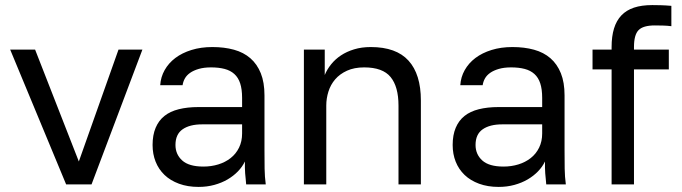

<svg xmlns="http://www.w3.org/2000/svg" viewBox="-20 -725 2680 755"><path d="M240 0H340L540 -530H446L290 -90L118 -530H20Z M761 10Q794 10 823 2Q852 -6 875 -19.5Q898 -33 915.5 -51Q933 -69 943 -90Q943 -77 943 -65.5Q943 -54 944 -43.5Q945 -33 946 -22.5Q947 -12 948 0H1025Q1021 -30 1020.5 -61.5Q1020 -93 1020 -135V-350Q1020 -401 1005.5 -437Q991 -473 964.5 -496Q938 -519 900 -529.5Q862 -540 815 -540Q770 -540 733 -528.5Q696 -517 669.5 -497Q643 -477 627.5 -449.5Q612 -422 610 -390H698Q700 -404 707 -416.5Q714 -429 727.5 -438.5Q741 -448 761.5 -454Q782 -460 810 -460Q840 -460 863 -454Q886 -448 901.5 -434Q917 -420 924.5 -397Q932 -374 932 -340V-304H760Q717 -304 683 -295.5Q649 -287 626.5 -269Q604 -251 592 -222.5Q580 -194 580 -155Q580 -119 592 -89Q604 -59 627 -37Q650 -15 684 -2.5Q718 10 761 10ZM780 -70Q723 -70 696.5 -94Q670 -118 670 -155Q670 -197 698 -216.5Q726 -236 775 -236H932V-200Q932 -169 920 -144.5Q908 -120 887 -103.5Q866 -87 838.5 -78.5Q811 -70 780 -70Z M1175 0H1263V-310Q1263 -338 1271.5 -365Q1280 -392 1298 -413Q1316 -434 1344.5 -447Q1373 -460 1412 -460Q1485 -460 1516 -422Q1547 -384 1547 -310V0H1635V-330Q1635 -433 1586.5 -486.5Q1538 -540 1438 -540Q1402 -540 1372.5 -531Q1343 -522 1320.5 -507Q1298 -492 1282 -472Q1266 -452 1257 -430V-530H1175Z M1941 10Q1974 10 2003 2Q2032 -6 2055 -19.5Q2078 -33 2095.5 -51Q2113 -69 2123 -90Q2123 -77 2123 -65.5Q2123 -54 2124 -43.5Q2125 -33 2126 -22.5Q2127 -12 2128 0H2205Q2201 -30 2200.5 -61.5Q2200 -93 2200 -135V-350Q2200 -401 2185.5 -437Q2171 -473 2144.5 -496Q2118 -519 2080 -529.5Q2042 -540 1995 -540Q1950 -540 1913 -528.5Q1876 -517 1849.5 -497Q1823 -477 1807.5 -449.5Q1792 -422 1790 -390H1878Q1880 -404 1887 -416.5Q1894 -429 1907.5 -438.5Q1921 -448 1941.5 -454Q1962 -460 1990 -460Q2020 -460 2043 -454Q2066 -448 2081.5 -434Q2097 -420 2104.5 -397Q2112 -374 2112 -340V-304H1940Q1897 -304 1863 -295.5Q1829 -287 1806.5 -269Q1784 -251 1772 -222.5Q1760 -194 1760 -155Q1760 -119 1772 -89Q1784 -59 1807 -37Q1830 -15 1864 -2.5Q1898 10 1941 10ZM1960 -70Q1903 -70 1876.5 -94Q1850 -118 1850 -155Q1850 -197 1878 -216.5Q1906 -236 1955 -236H2112V-200Q2112 -169 2100 -144.5Q2088 -120 2067 -103.5Q2046 -87 2018.5 -78.5Q1991 -70 1960 -70Z M2385 0H2473V-452H2610V-530H2473V-540Q2473 -588 2491 -606.5Q2509 -625 2555 -625Q2570 -625 2587.5 -624.5Q2605 -624 2620 -622V-702Q2597 -704 2578.5 -704.5Q2560 -705 2545 -705Q2503 -705 2473 -695Q2443 -685 2423.5 -664.5Q2404 -644 2394.5 -613Q2385 -582 2385 -540V-530H2310V-452H2385Z"/></svg>

Font: Golos Text VF
Style: Regular
Weight: 400
Designer: A.Korolkova, Vitaly Kuzmin
Foundry: ParaType Ltd
Version: Version 2.005